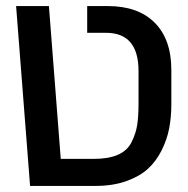

<svg xmlns="http://www.w3.org/2000/svg" viewBox="-20 -612 618 632"><path d="M544 -269Q544 -227 537 -190Q530 -153 512 -117Q494 -81 466.5 -56Q439 -31 395 -15.5Q351 0 294 0H79L33 -592H141L180 -89H288Q337 -89 368 -102.5Q399 -116 413 -144Q427 -172 431.5 -200Q436 -228 436 -273V-378Q436 -504 329 -504H267V-592H335Q435 -592 489.5 -537Q544 -482 544 -382Z"/></svg>

Font: LT Superior Semi-bold
Style: Regular
Weight: 600
Designer: Daniel Lyons
Foundry: LyonsType
Version: Version 1.0